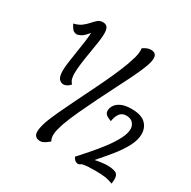

<svg xmlns="http://www.w3.org/2000/svg" viewBox="-197 -1078 1295 1302"><g transform="rotate(30 450.5 -427.0)"><path d="M278 26Q256 26 242.5 15Q229 4 229 -23Q229 -52 247 -106Q260 -142 287 -200.5Q314 -259 348.5 -329Q383 -399 419 -472Q455 -545 485 -612Q515 -679 533 -729Q544 -760 552.5 -789.5Q561 -819 561 -845Q561 -850 560.5 -854.5Q560 -859 560 -864Q574 -874 589.5 -880.5Q605 -887 620 -887Q665 -887 665 -845Q665 -834 662 -818Q659 -802 651 -781Q638 -744 610.5 -686.5Q583 -629 547 -559Q511 -489 474.5 -415Q438 -341 406 -272Q374 -203 354 -147Q346 -122 340 -99Q334 -76 334 -55Q334 -30 345 -10Q319 12 304.5 19Q290 26 278 26ZM223 -386Q201 -386 186.5 -403.5Q172 -421 172 -467Q172 -492 177.5 -532.5Q183 -573 190.5 -619.5Q198 -666 204 -709.5Q210 -753 211 -783Q180 -744 159 -734.5Q138 -725 131 -725Q118 -725 105 -733Q92 -741 74 -777Q112 -786 135 -804Q158 -822 174.5 -841Q191 -860 206.5 -873Q222 -886 245 -886Q268 -886 279.5 -872Q291 -858 291 -820Q291 -796 285 -754Q279 -712 270.5 -663.5Q262 -615 256 -568.5Q250 -522 250 -489Q250 -470 254 -451Q258 -432 274 -415Q259 -398 245.5 -392Q232 -386 223 -386ZM842 33Q812 21 782.5 16.5Q753 12 700 12Q669 12 646 13.5Q623 15 601 20Q596 24 590.5 27.5Q585 31 577 31Q563 31 552.5 22Q542 13 536 -1Q569 -38 609 -83.5Q649 -129 685.5 -177.5Q722 -226 745.5 -271Q769 -316 769 -351Q769 -377 751.5 -397Q734 -417 699 -417Q666 -417 648.5 -393Q631 -369 626 -331Q596 -342 583.5 -353.5Q571 -365 571 -382Q571 -404 584.5 -425Q598 -446 628 -460Q658 -474 706 -474Q783 -474 817 -441.5Q851 -409 851 -359Q851 -311 822 -257.5Q793 -204 749.5 -151Q706 -98 662 -48Q691 -54 716 -57Q741 -60 754 -60Q795 -60 820 -50Q845 -40 845 1Q845 10 842 33Z"/></g></svg>

Font: Paprika
Style: Regular
Weight: 400
Designer: Eduardo Rodriguez Tunni
Foundry: Eduardo Rodriguez Tunni
Version: Version 1.010; ttfautohint (v1.8.3)